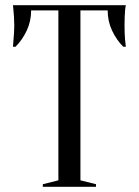

<svg xmlns="http://www.w3.org/2000/svg" viewBox="-20 -720 535 740"><path d="M290 -25 350 -10V0H145V-10L205 -25V-680H100Q100 -638 83 -602Q66 -566 40 -540H30Q31 -553 32 -567Q33 -579 34 -592.5Q35 -606 35 -620Q35 -639 34 -653.5Q33 -668 32 -679Q31 -691 30 -700H465Q463 -691 462 -679Q461 -668 460.5 -653.5Q460 -639 460 -620Q460 -606 460.5 -592.5Q461 -579 462 -567Q463 -553 465 -540H455Q429 -566 412 -602Q395 -638 395 -680H290Z"/></svg>

Font: Oranienbaum
Style: Regular
Weight: 400
Designer: Oleg Pospelov and Jovanny Lemonad
Foundry: Oleg Pospelov and jovanny Lemonad
Version: Version 1.001; ttfautohint (v0.91) -l 8 -r 50 -G 200 -x 0 -w